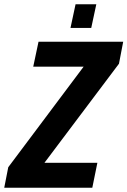

<svg xmlns="http://www.w3.org/2000/svg" viewBox="-58 -887 602 907"><path d="M504 -586 152 -118H402L378 0H-38L-19 -97L337 -572H99L124 -690H524ZM299 -867H397L373 -755H275Z"/></svg>

Font: Decalotype
Style: Bold Italic
Weight: 700
Italic angle: -12°
Designer: Alfredo Marco Pradil
Foundry: Alfredo Marco Pradil
Version: Version 1.0